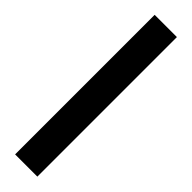

<svg xmlns="http://www.w3.org/2000/svg" viewBox="1 -969 360 360"><g transform="rotate(-45 181.0 -789.5)"><path d="M-4 -760V-819H366V-760Z"/></g></svg>

Font: Noto Serif Thai ExtraCondensed
Style: Regular
Weight: 400
Width: 2
Designer: Monotype Design Team
Foundry: Monotype Imaging Inc.
Version: Version 2.002; ttfautohint (v1.8.4.7-5d5b)